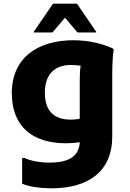

<svg xmlns="http://www.w3.org/2000/svg" viewBox="-20 -780 704 1040"><path d="M332 -684 400 -604H501V-608L397 -760H267L163 -608V-604H264ZM592 -517C543 -540 468 -562 378 -562C188 -562 44 -470 44 -276C44 -93 158 -4 337 -4C359 -4 383 -5 412 -10C408 75 341 101 245 101C204 101 149 93 114 76H100V215C137 232 205 240 259 240C455 240 588 152 588 -41V-348C588 -391 588 -473 596 -509ZM223 -279C223 -366 266 -428 364 -428C384 -428 402 -426 417 -424C413 -403 412 -374 412 -344V-137C394 -133 379 -132 364 -132C267 -132 223 -184 223 -279Z"/></svg>

Font: Kufam Arabic Latin Roman Bold
Style: Regular
Weight: 700
Designer: Wael Morcos & Artur Schmal
Version: Version 1.200;PS 001.200;hotconv 1.0.88;makeotf.lib2.5.64775